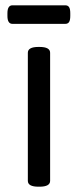

<svg xmlns="http://www.w3.org/2000/svg" viewBox="-20 -702 294 724"><path d="M85 -20V-503Q85 -525 125 -525H129Q169 -525 169 -503V-20Q169 2 129 2H125Q85 2 85 -20ZM8 -642V-652Q8 -682 27 -682H226Q236 -682 240.5 -675Q245 -668 245 -652V-642Q245 -626 240.5 -619Q236 -612 226 -612H27Q8 -612 8 -642Z"/></svg>

Font: Asap Condensed
Style: Regular
Weight: 400
Designer: Pablo Cosgaya
Foundry: Omnibus-Type
Version: Version 1.010; ttfautohint (v1.8)